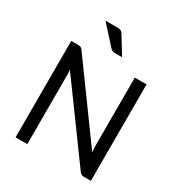

<svg xmlns="http://www.w3.org/2000/svg" viewBox="-194 -973 1035 1106"><g transform="rotate(30 323.0 -420.5)"><path d="M72.3 0ZM118.7 -641.6Q129.9 -641.6 135.7 -638.9Q141.6 -636.2 148.9 -626.5L497.6 -146.5Q496.6 -158.2 495.8 -169.7Q495.1 -181.2 495.1 -190.9V-641.6H573.2V0H528.3Q518.1 0 511 -3.4Q503.9 -6.8 497.1 -15.6L148.4 -494.1Q149.4 -482.9 149.9 -472.7Q150.4 -462.4 150.4 -453.1V0H72.3V-641.6H118.7ZM265.6 -841.3Q281.2 -841.3 289.1 -836.2Q296.9 -831.1 303.2 -820.3L373 -706.5H324.2Q314.5 -706.5 308.1 -709.5Q301.8 -712.4 294.9 -719.7L184.6 -841.3Z"/></g></svg>

Font: Carlito
Style: Regular
Weight: 400
Designer: Lukasz Dziedzic
Foundry: tyPoland Lukasz Dziedzic
Version: Version 1.103; Beta1; all basic design good, some composites